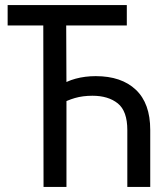

<svg xmlns="http://www.w3.org/2000/svg" viewBox="-20 -734 640 754"><path d="M151 0 150 -634H10V-714H478V-634H240L241 -389L214 -396Q240 -415 277 -425Q314 -435 356 -435Q457 -435 513.5 -381.5Q570 -328 570 -224V0H480V-223Q480 -298 442.5 -328Q405 -358 343 -358Q305 -358 274 -349Q243 -340 213 -323L241 -374V0Z"/></svg>

Font: Noto Sans Mono
Style: Regular
Weight: 400
Designer: Monotype Design Team
Foundry: Monotype Imaging Inc.
Version: Version 2.014